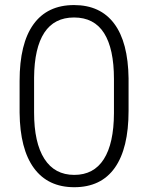

<svg xmlns="http://www.w3.org/2000/svg" viewBox="-20 -741 594 770"><path d="M495.6 -296.4Q495.6 -146 440.4 -68.1Q385.3 9.8 277.8 9.8Q172.4 9.8 116.2 -66.7Q60.1 -143.1 58.6 -289.1V-416.5Q58.6 -566.4 114.3 -643.6Q169.9 -720.7 276.9 -720.7Q382.3 -720.7 438 -646.2Q493.7 -571.8 495.6 -426.8ZM437 -423.8Q437 -545.9 397.2 -608.4Q357.4 -670.9 276.9 -670.9Q197.8 -670.9 157.7 -609.9Q117.7 -548.8 116.7 -429.7V-290Q116.7 -168.5 158 -104Q199.2 -39.6 277.8 -39.6Q356 -39.6 396.2 -102.5Q436.5 -165.5 437 -287.1Z"/></svg>

Font: Vazir Thin UI
Style: Thin-UI
Weight: 100
Designer: Saber Rastikerdar
Foundry: Saber Rastikerdar
Version: Version 30.0.0